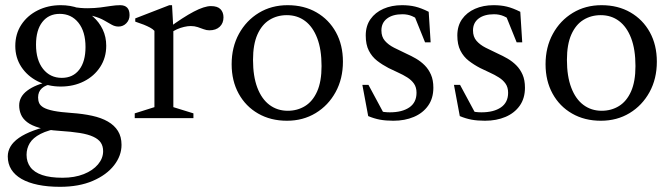

<svg xmlns="http://www.w3.org/2000/svg" viewBox="-20 -456 2592 741"><path d="M211.5 265Q164 265 126.5 257.2Q89 249.5 63 234.5Q37 219.5 23.5 197.8Q10 176 10 147.5Q10 127.5 20.5 109.5Q31 91.5 53.2 76Q75.5 60.5 109.8 47.8Q144 35 192 25H217.5V37Q166 45.5 136.5 60.8Q107 76 94.8 96.5Q82.5 117 82.5 141.5Q82.5 169 97.2 189Q112 209 142.8 219.5Q173.5 230 221.5 230Q268 230 303.2 216Q338.5 202 358.2 178.5Q378 155 378 127.5Q378 108 369 94.5Q360 81 340.2 71.8Q320.5 62.5 288.2 57.2Q256 52 209 49Q162 46 131.8 37.2Q101.5 28.5 84.5 15.2Q67.5 2 60.8 -14.5Q54 -31 54 -49Q54 -83 85.5 -106.5Q117 -130 170.5 -141L183 -132Q156 -128.5 141.5 -115.2Q127 -102 127 -80Q127 -68 131.2 -58.2Q135.5 -48.5 148.2 -41Q161 -33.5 187 -28.2Q213 -23 256.5 -20Q300 -17 335.5 -9.2Q371 -1.5 396.2 13Q421.5 27.5 435.2 49.5Q449 71.5 449 103Q449 145 420.2 182Q391.5 219 338.2 242Q285 265 211.5 265ZM214.5 -122Q165.5 -122 125.5 -142.2Q85.5 -162.5 62.2 -198Q39 -233.5 39 -278.5Q39 -325 62.2 -360.5Q85.5 -396 125.5 -416Q165.5 -436 214.5 -436Q251.5 -436 283.2 -424.5Q315 -413 339 -391.8Q363 -370.5 376.5 -342Q390 -313.5 390 -279.5Q390 -233.5 366.8 -197.8Q343.5 -162 303.8 -142Q264 -122 214.5 -122ZM218.5 -155.5Q261.5 -155.5 285.8 -187Q310 -218.5 310 -274.5Q310 -334 282.8 -368.2Q255.5 -402.5 210.5 -402.5Q168 -402.5 143.5 -371.2Q119 -340 119 -283.5Q119 -224.5 146.2 -190Q173.5 -155.5 218.5 -155.5ZM276 -400.5 260 -429Q292.5 -424 319 -424.2Q345.5 -424.5 367.2 -427.2Q389 -430 408 -433Q427 -436 444 -436Q461.5 -436 470.8 -426.5Q480 -417 480 -397.5Q480 -379 467.5 -366.2Q455 -353.5 437.5 -353.5Q423.5 -353.5 410.8 -360.8Q398 -368 381.5 -377.5Q365 -387 339.8 -394Q314.5 -401 276 -400.5Z M794 -432.5Q819.5 -432.5 831 -420.5Q842.5 -408.5 842.5 -389Q842.5 -366.5 828 -352.8Q813.5 -339 788 -339Q777 -339 766 -343.2Q755 -347.5 742.8 -351.5Q730.5 -355.5 716 -355.5Q704.5 -355.5 690.5 -352.2Q676.5 -349 663 -343Q649.5 -337 639.5 -329L628.5 -346.5Q658 -368.5 682.8 -384.5Q707.5 -400.5 728 -411.2Q748.5 -422 765 -427.2Q781.5 -432.5 794 -432.5ZM649 -344.5V-42.5L726.5 -18.5V0H500V-18.5L576 -42.5V-337Q569.5 -344 559.2 -349.5Q549 -355 534.8 -360.8Q520.5 -366.5 502 -372.5V-385L633.5 -436H644Z M1090.5 -28.5Q1128 -28.5 1157.5 -46.8Q1187 -65 1204 -103.2Q1221 -141.5 1221 -201Q1221 -265 1204.2 -308.8Q1187.5 -352.5 1157.5 -375Q1127.5 -397.5 1087 -397.5Q1049.5 -397.5 1020 -379.2Q990.5 -361 973.5 -322.8Q956.5 -284.5 956.5 -225Q956.5 -161.5 973.2 -117.5Q990 -73.5 1020.2 -51Q1050.5 -28.5 1090.5 -28.5ZM1087.5 10Q1024.5 10 976.2 -17.8Q928 -45.5 901 -94.8Q874 -144 874 -208Q874 -274 902.2 -325.5Q930.5 -377 979.2 -406.5Q1028 -436 1090 -436Q1153.5 -436 1201.5 -408.2Q1249.5 -380.5 1276.5 -331.5Q1303.5 -282.5 1303.5 -218Q1303.5 -152 1275.2 -100.5Q1247 -49 1198.2 -19.5Q1149.5 10 1087.5 10Z M1531.5 -436Q1559.5 -436 1582.5 -430.5Q1605.5 -425 1634.5 -410.5L1642 -292.5H1620.5L1571.5 -414L1605.5 -372Q1587 -386.5 1570.2 -393.8Q1553.5 -401 1533 -401Q1495.5 -401 1473.8 -384.5Q1452 -368 1452 -338.5Q1452 -314 1465.5 -298.5Q1479 -283 1501 -271.8Q1523 -260.5 1548 -249Q1567 -240.5 1585.5 -229.8Q1604 -219 1619 -204Q1634 -189 1643.2 -168Q1652.5 -147 1652.5 -117.5Q1652.5 -76.5 1632.2 -48Q1612 -19.5 1577.2 -4.8Q1542.5 10 1498 10Q1469 10 1446.2 5.8Q1423.5 1.5 1401 -8L1378.5 -128.5H1402L1469 -4L1408 -43Q1427 -34 1439.8 -29.5Q1452.5 -25 1463 -23.8Q1473.5 -22.5 1484.5 -22.5Q1532 -22.5 1559.8 -41.5Q1587.5 -60.5 1587.5 -98Q1587.5 -119 1577.8 -133Q1568 -147 1551.8 -157.2Q1535.5 -167.5 1516.5 -176Q1497.5 -184.5 1479.5 -193.5Q1455.5 -206 1435.5 -221.5Q1415.5 -237 1403.5 -260.5Q1391.5 -284 1391.5 -319Q1391.5 -356 1409.8 -382Q1428 -408 1459.8 -422Q1491.5 -436 1531.5 -436Z M1885 -436Q1913 -436 1936 -430.5Q1959 -425 1988 -410.5L1995.5 -292.5H1974L1925 -414L1959 -372Q1940.5 -386.5 1923.8 -393.8Q1907 -401 1886.5 -401Q1849 -401 1827.2 -384.5Q1805.5 -368 1805.5 -338.5Q1805.5 -314 1819 -298.5Q1832.5 -283 1854.5 -271.8Q1876.5 -260.5 1901.5 -249Q1920.5 -240.5 1939 -229.8Q1957.5 -219 1972.5 -204Q1987.5 -189 1996.8 -168Q2006 -147 2006 -117.5Q2006 -76.5 1985.8 -48Q1965.5 -19.5 1930.8 -4.8Q1896 10 1851.5 10Q1822.5 10 1799.8 5.8Q1777 1.5 1754.5 -8L1732 -128.5H1755.5L1822.5 -4L1761.5 -43Q1780.5 -34 1793.2 -29.5Q1806 -25 1816.5 -23.8Q1827 -22.5 1838 -22.5Q1885.5 -22.5 1913.2 -41.5Q1941 -60.5 1941 -98Q1941 -119 1931.2 -133Q1921.5 -147 1905.2 -157.2Q1889 -167.5 1870 -176Q1851 -184.5 1833 -193.5Q1809 -206 1789 -221.5Q1769 -237 1757 -260.5Q1745 -284 1745 -319Q1745 -356 1763.2 -382Q1781.5 -408 1813.2 -422Q1845 -436 1885 -436Z M2302 -28.5Q2339.5 -28.5 2369 -46.8Q2398.5 -65 2415.5 -103.2Q2432.5 -141.5 2432.5 -201Q2432.5 -265 2415.8 -308.8Q2399 -352.5 2369 -375Q2339 -397.5 2298.5 -397.5Q2261 -397.5 2231.5 -379.2Q2202 -361 2185 -322.8Q2168 -284.5 2168 -225Q2168 -161.5 2184.8 -117.5Q2201.5 -73.5 2231.8 -51Q2262 -28.5 2302 -28.5ZM2299 10Q2236 10 2187.8 -17.8Q2139.5 -45.5 2112.5 -94.8Q2085.5 -144 2085.5 -208Q2085.5 -274 2113.8 -325.5Q2142 -377 2190.8 -406.5Q2239.5 -436 2301.5 -436Q2365 -436 2413 -408.2Q2461 -380.5 2488 -331.5Q2515 -282.5 2515 -218Q2515 -152 2486.8 -100.5Q2458.5 -49 2409.8 -19.5Q2361 10 2299 10Z"/></svg>

Font: Newsreader Text
Style: Regular
Weight: 400
Designer: Hugues Gentile
Foundry: Production Type
Version: Version 1.001